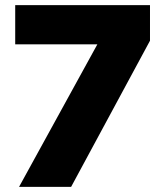

<svg xmlns="http://www.w3.org/2000/svg" viewBox="-20 -725 640 745"><path d="M54 0 388 -608 390 -553H39V-705H562V-567L256 0Z"/></svg>

Font: Nunito Sans 10pt Black
Style: Regular
Weight: 900
Designer: Vernon Adams
Foundry: Vernon Adams
Version: Version 3.101;gftools[0.9.27]